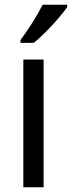

<svg xmlns="http://www.w3.org/2000/svg" viewBox="-20 -786 302 806"><path d="M163 0H78V-536H163ZM262 -756Q249 -737 224.5 -708.5Q200 -680 172 -652Q144 -624 122 -606H66V-618Q90 -650 116 -691Q142 -732 159 -766H262Z"/></svg>

Font: Noto Sans Sinhala UI SemiCondensed
Style: Regular
Weight: 400
Width: 4
Designer: Jelle Bosma - Monotype Design Team
Foundry: Monotype Imaging Inc.
Version: Version 2.006; ttfautohint (v1.8.4.7-5d5b)